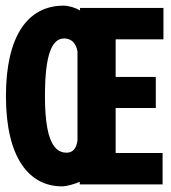

<svg xmlns="http://www.w3.org/2000/svg" viewBox="-20 -652 603 679"><path d="M199 7C217 7 243 -1 262 -9V0H555V-111H389V-270H531V-380H389V-513H558V-624H263V-615C246 -625 223 -632 205 -632C77 -632 1 -523 1 -312C1 -94 83 7 199 7ZM215 -112C160 -112 139 -185 139 -313C139 -466 166 -516 207 -516C233 -516 249 -499 254 -470V-155C250 -127 238 -112 215 -112Z"/></svg>

Font: Inconsolata SemiExpanded Black
Style: Regular
Weight: 900
Width: 6
Monospace: yes
Designer: Raph Levien, Cyreal, Brenton Simpson
Foundry: Raph Levien, Cyreal, Google
Version: Version 3.100